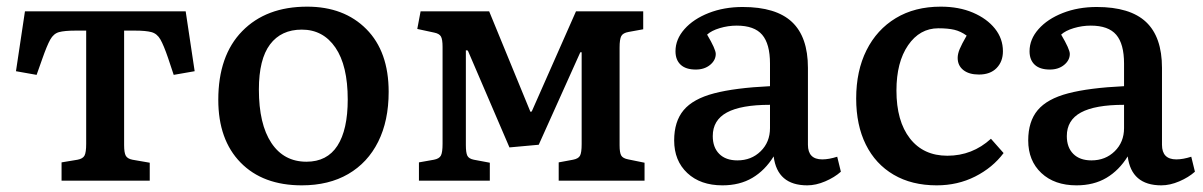

<svg xmlns="http://www.w3.org/2000/svg" viewBox="-20 -543 3614 577"><path d="M165 0V-55L213 -63Q229 -66 234 -75.5Q239 -85 239 -111V-451H207Q174 -451 157.5 -446.5Q141 -442 131 -424Q121 -406 107 -366L90 -318L28 -329L55 -509H538L565 -329L502 -318L485 -369Q472 -407 462 -424.5Q452 -442 435 -446.5Q418 -451 386 -451H353V-107Q353 -84 358 -75Q363 -66 378 -63L430 -54V0Z M887 14Q770 14 703 -54.5Q636 -123 636 -243Q636 -376 708 -449.5Q780 -523 903 -523Q1014 -523 1081 -455.5Q1148 -388 1148 -267Q1148 -180 1116.5 -117Q1085 -54 1026.5 -20Q968 14 887 14ZM901 -57Q963 -57 994 -105Q1025 -153 1025 -244Q1025 -346 988 -400Q951 -454 887 -454Q825 -454 791.5 -409.5Q758 -365 758 -274Q758 -170 795.5 -113.5Q833 -57 901 -57Z M1239 0V-55L1284 -63Q1300 -66 1305 -75.5Q1310 -85 1310 -111V-402Q1310 -425 1305 -433.5Q1300 -442 1285 -445L1234 -456L1244 -509H1450L1574 -207L1578 -208L1711 -509H1913V-455L1869 -447Q1852 -444 1847 -434.5Q1842 -425 1842 -400V-106Q1842 -84 1847 -75.5Q1852 -67 1868 -64L1917 -54V0H1659V-55L1702 -63Q1718 -66 1723 -75Q1728 -84 1728 -110V-386H1724L1599 -108L1511 -100L1386 -391L1380 -392V-107Q1380 -84 1384.5 -75Q1389 -66 1404 -63L1452 -54V0Z M2151 14Q2085 14 2045.5 -23Q2006 -60 2006 -121Q2006 -178 2034.5 -212Q2063 -246 2126 -262.5Q2189 -279 2294 -284V-352Q2294 -411 2270.5 -438.5Q2247 -466 2194 -466Q2168 -466 2143 -458.5Q2118 -451 2105 -439Q2131 -395 2131 -381Q2131 -362 2114 -348Q2097 -334 2071 -334Q2041 -334 2025.5 -348.5Q2010 -363 2010 -389Q2010 -425 2037 -455.5Q2064 -486 2110 -504Q2156 -522 2212 -522Q2312 -522 2360 -477Q2408 -432 2408 -339V-108Q2408 -64 2451 -64Q2471 -64 2496 -72L2507 -27Q2488 -10 2460 2Q2432 14 2406 14Q2316 14 2305 -73Q2279 -31 2241 -8.5Q2203 14 2151 14ZM2196 -61Q2238 -61 2266 -88.5Q2294 -116 2294 -158V-228Q2207 -228 2164.5 -205Q2122 -182 2122 -134Q2122 -100 2141.5 -80.5Q2161 -61 2196 -61Z M2795 14Q2720 14 2665.5 -18Q2611 -50 2582 -108.5Q2553 -167 2553 -247Q2553 -330 2584 -392Q2615 -454 2672 -488.5Q2729 -523 2807 -523Q2862 -523 2904 -505Q2946 -487 2970 -457Q2994 -427 2994 -389Q2994 -358 2975 -338.5Q2956 -319 2922 -319Q2892 -319 2875 -332.5Q2858 -346 2858 -369Q2858 -381 2864 -395.5Q2870 -410 2885 -436Q2867 -449 2848 -453.5Q2829 -458 2800 -458Q2744 -458 2709 -407Q2674 -356 2674 -271Q2674 -179 2714.5 -127Q2755 -75 2827 -75Q2902 -75 2958 -126L2996 -83Q2963 -39 2910.5 -12.5Q2858 14 2795 14Z M3215 14Q3149 14 3109.5 -23Q3070 -60 3070 -121Q3070 -178 3098.5 -212Q3127 -246 3190 -262.5Q3253 -279 3358 -284V-352Q3358 -411 3334.5 -438.5Q3311 -466 3258 -466Q3232 -466 3207 -458.5Q3182 -451 3169 -439Q3195 -395 3195 -381Q3195 -362 3178 -348Q3161 -334 3135 -334Q3105 -334 3089.5 -348.5Q3074 -363 3074 -389Q3074 -425 3101 -455.5Q3128 -486 3174 -504Q3220 -522 3276 -522Q3376 -522 3424 -477Q3472 -432 3472 -339V-108Q3472 -64 3515 -64Q3535 -64 3560 -72L3571 -27Q3552 -10 3524 2Q3496 14 3470 14Q3380 14 3369 -73Q3343 -31 3305 -8.5Q3267 14 3215 14ZM3260 -61Q3302 -61 3330 -88.5Q3358 -116 3358 -158V-228Q3271 -228 3228.5 -205Q3186 -182 3186 -134Q3186 -100 3205.5 -80.5Q3225 -61 3260 -61Z"/></svg>

Font: Literata Medium
Style: Regular
Weight: 500
Designer: Latin by Veronika Burian and Jose Scaglione. Greek by Irene Vlachou. Cyrillic by Vera Evstafieva.
Foundry: TypeTogether
Version: Version 3.103; ttfautohint (v1.8.4.7-5d5b);gftools[0.9.29]